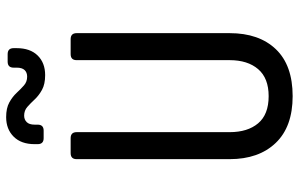

<svg xmlns="http://www.w3.org/2000/svg" viewBox="-198 -788 995 640"><g transform="rotate(-90 300.0 -467.5)"><path d="M300 10Q198 10 144 -46.5Q90 -103 90 -200V-710Q90 -730 110 -730H160Q180 -730 180 -710V-200Q180 -140 209.5 -105Q239 -70 300 -70Q360 -70 390 -105Q420 -140 420 -200V-710Q420 -730 440 -730H490Q510 -730 510 -710V-200Q510 -102 456.5 -46Q403 10 300 10ZM370 -815Q340 -815 321 -825.5Q302 -836 289 -850Q276 -864 264 -874.5Q252 -885 235 -885Q222 -885 213.5 -876.5Q205 -868 205 -850V-840Q205 -820 185 -820H160Q140 -820 140 -840V-850Q140 -895 165 -920Q190 -945 230 -945Q260 -945 279 -934.5Q298 -924 311 -910Q324 -896 336 -885.5Q348 -875 365 -875Q379 -875 387 -883.5Q395 -892 395 -910V-920Q395 -940 415 -940H440Q460 -940 460 -920V-910Q460 -865 435.5 -840Q411 -815 370 -815Z"/></g></svg>

Font: Pitagon Sans Mono
Style: Regular
Weight: 400
Monospace: yes
Designer: Travis Tran
Foundry: Pitagon
Version: Version 1.001;gftools[0.9.26]